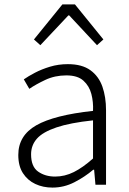

<svg xmlns="http://www.w3.org/2000/svg" viewBox="-20 -838 587 871"><path d="M218 13Q175 13 140 -3.5Q105 -20 84 -52.5Q63 -85 63 -135Q63 -223 144.5 -269.5Q226 -316 402 -335Q404 -375 394.5 -411.5Q385 -448 358.5 -472Q332 -496 281 -496Q229 -496 185.5 -475.5Q142 -455 113 -435L88 -478Q108 -492 138.5 -508Q169 -524 207 -535.5Q245 -547 288 -547Q352 -547 390 -519.5Q428 -492 444.5 -445Q461 -398 461 -338V0H413L407 -68H403Q364 -35 317 -11Q270 13 218 13ZM230 -37Q274 -37 315 -57.5Q356 -78 402 -119V-292Q298 -281 236 -260Q174 -239 147.5 -209Q121 -179 121 -138Q121 -82 153 -59.5Q185 -37 230 -37ZM134 -659 263 -818H320L449 -659L420 -633L294 -768H290L163 -633Z"/></svg>

Font: Noto Sans JP Thin Light
Style: Regular
Weight: 300
Version: Version 2.004-H2;hotconv 1.0.118;makeotfexe 2.5.65603